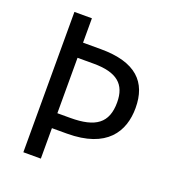

<svg xmlns="http://www.w3.org/2000/svg" viewBox="-131 -816 832 918"><g transform="rotate(20 285.5 -357.0)"><path d="M523 -382C523 -513 450 -590 270 -590H180V-714H91V0H180V-155H256C459 -155 523 -262 523 -382ZM180 -231V-513H262C381 -513 431 -469 431 -377C431 -272 374 -231 246 -231Z"/></g></svg>

Font: Noto Sans Thai
Style: Regular
Weight: 400
Designer: Monotype Design Team
Foundry: Monotype Imaging Inc.
Version: Version 1.901